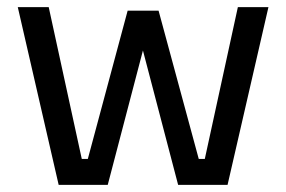

<svg xmlns="http://www.w3.org/2000/svg" viewBox="-20 -520 805 540"><path d="M145 0 30 -500H117L210 -73H227L339 -490H426L539 -73H556L649 -500H735L620 0H481L382 -378L283 0Z"/></svg>

Font: Cairo Medium
Style: Regular
Weight: 500
Designer: Mohamed Gaber, Accademia di Belle Arti di Urbino
Foundry: Kief Type Foundry, Accademia di Belle Arti di Urbino
Version: Version 3.117